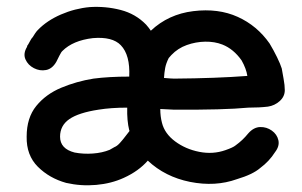

<svg xmlns="http://www.w3.org/2000/svg" viewBox="-20 -545 894 569"><path d="M176 -3Q220 7 265 3Q310 -1 347 -18Q391 -38 418 -69Q469 -21 543 -6Q618 9 682 -14Q729 -28 751 -47Q778 -67 795 -94Q809 -112 805 -129.5Q801 -147 785.5 -158Q770 -169 751 -168.5Q732 -168 716 -150Q707 -139 698 -130.5Q689 -122 678 -114Q671 -108 648 -100Q611 -87 570.5 -95Q530 -103 499 -126Q468 -149 460 -181Q455 -200 455 -222Q488 -220 495 -220Q643 -219 716 -226Q749 -226 774 -229Q794 -232 809 -245.5Q824 -259 824 -278Q824 -292 820.5 -311Q817 -330 815 -342Q811 -355 801 -375.5Q791 -396 779 -416Q742 -469 684.5 -495Q627 -521 553 -512Q479 -503 427 -454Q421 -463 413 -472Q382 -504 337.5 -515.5Q293 -527 246 -524Q202 -520 160.5 -502Q119 -484 92 -456Q88 -452 84 -446L77 -435Q73 -431 70 -425L65 -416Q63 -412 61 -410L60 -406Q48 -386 55.5 -369Q63 -352 80.5 -343Q98 -334 116.5 -337.5Q135 -341 147 -362L156 -380Q160 -387 161 -389Q162 -391 165 -394Q196 -425 255 -432Q313 -437 338 -411Q366 -382 363 -318Q303 -318 257 -312Q207 -304 161.5 -285Q116 -266 87.5 -231Q59 -196 59 -140Q58 -85 92 -51Q126 -17 176 -3ZM201 -93Q158 -104 158 -140Q158 -173 185.5 -192Q213 -211 272 -220Q309 -226 357 -226Q356 -187 363 -159L364 -157L350 -139Q344 -131 335.5 -121.5Q327 -112 319 -109L305 -101Q283 -92 255 -90Q227 -88 201 -93ZM496 -312Q489 -312 466 -314Q467 -330 469.5 -343.5Q472 -357 480 -373L488 -382Q507 -402 533.5 -411.5Q560 -421 588 -421.5Q616 -422 639 -413Q672 -400 696 -366Q710 -341 713 -320Q621 -313 496 -312Z"/></svg>

Font: Balsamiq Sans
Style: Regular
Weight: 400
Designer: Michael Angeles
Foundry: Balsamiq SRL
Version: Version 1.020; ttfautohint (v1.8.4.7-5d5b);gftools[0.9.26]